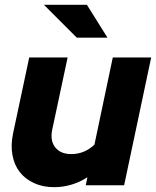

<svg xmlns="http://www.w3.org/2000/svg" viewBox="-20 -767 646 795"><path d="M260 -529 196 -229Q187 -184 209 -156.5Q231 -129 275 -129Q303 -129 327 -139Q351 -149 371 -168L447 -529H606L494 0H335L342 -33Q311 -13 276 -2.5Q241 8 204 8Q157 8 120.5 -9Q84 -26 61.5 -55Q39 -84 31.5 -125Q24 -166 34 -214L101 -529ZM340 -747 425 -611H298L162 -747Z"/></svg>

Font: Red Hat Display Black
Style: Italic
Weight: 900
Italic angle: -12°
Designer: Pentagram / MCKL
Foundry: Pentagram / MCKL
Version: Version 1.003; Red Hat Display Black Italic